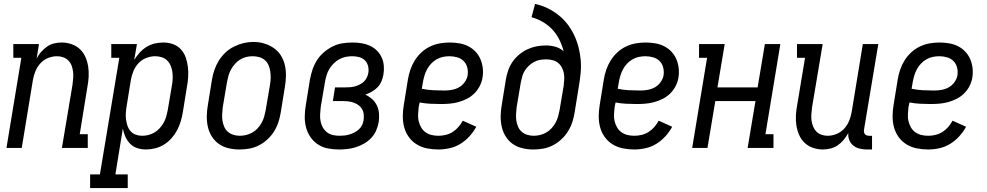

<svg xmlns="http://www.w3.org/2000/svg" viewBox="-20 -755 5040 980"><path d="M13 0 89 -460H48V-530H179L167 -456Q176 -474 189.5 -489.5Q203 -505 220 -517Q237 -529 256.5 -533.5Q276 -538 295 -538Q321 -538 345.5 -529.5Q370 -521 388 -504Q406 -487 416 -464Q426 -441 430 -415.5Q434 -390 432.5 -363.5Q431 -337 426 -311L387 -70H428V0H296L350 -322Q352 -339 353.5 -356Q355 -373 353 -389Q351 -405 345.5 -420Q340 -435 329 -446Q318 -457 303 -462.5Q288 -468 271 -468Q248 -468 225.5 -459Q203 -450 186.5 -432Q170 -414 161 -392Q152 -370 148 -347L91 0Z M440 205V135H490L589 -460H548V-530H679L665 -449Q677 -469 693 -486.5Q709 -504 728.5 -516Q748 -528 770 -533Q792 -538 814 -538Q814 -538 814 -538Q814 -538 814 -538Q840 -538 863.5 -529.5Q887 -521 903.5 -503Q920 -485 928 -461.5Q936 -438 939 -413.5Q942 -389 940.5 -362.5Q939 -336 934 -311L913 -181Q909 -157 902 -134Q895 -111 883.5 -89.5Q872 -68 855 -49Q838 -30 817 -17Q796 -4 772 2Q748 8 725 8Q702 8 680.5 1Q659 -6 644 -21.5Q629 -37 620 -57Q611 -77 607 -99L569 135H632V205ZM705 -62Q721 -62 737.5 -66Q754 -70 769 -79Q784 -88 795.5 -101Q807 -114 815.5 -129Q824 -144 828.5 -160Q833 -176 836 -192L858 -322Q861 -339 861.5 -356.5Q862 -374 859.5 -390Q857 -406 850.5 -421Q844 -436 832.5 -447Q821 -458 805 -463Q789 -468 772 -468Q749 -468 726 -459Q703 -450 686.5 -432Q670 -414 661 -392Q652 -370 648 -347L627 -217Q624 -200 622.5 -182Q621 -164 623 -147.5Q625 -131 630 -115Q635 -99 645.5 -86.5Q656 -74 672 -68Q688 -62 705 -62Z M1202 8Q1174 8 1146.5 1.5Q1119 -5 1097.5 -20Q1076 -35 1061.5 -58Q1047 -81 1041 -107.5Q1035 -134 1035.5 -162.5Q1036 -191 1041 -219L1062 -349Q1066 -374 1074.5 -398.5Q1083 -423 1097 -445.5Q1111 -468 1130.5 -486.5Q1150 -505 1174 -517Q1198 -529 1223 -535Q1248 -541 1273 -541Q1302 -541 1328.5 -533Q1355 -525 1377 -510Q1399 -495 1413.5 -472Q1428 -449 1434 -422.5Q1440 -396 1439.5 -367.5Q1439 -339 1434 -311L1413 -181Q1409 -156 1401 -131.5Q1393 -107 1379 -84.5Q1365 -62 1345 -43.5Q1325 -25 1301.5 -13Q1278 -1 1252.5 3.5Q1227 8 1202 8ZM1204 -62Q1220 -62 1236.5 -66Q1253 -70 1268 -78.5Q1283 -87 1295 -100Q1307 -113 1315.5 -128.5Q1324 -144 1328.5 -160Q1333 -176 1336 -192L1358 -322Q1361 -339 1361.5 -356.5Q1362 -374 1359.5 -390.5Q1357 -407 1350.5 -422.5Q1344 -438 1331.5 -448.5Q1319 -459 1303 -463.5Q1287 -468 1269 -468Q1253 -468 1236.5 -464Q1220 -460 1205.5 -451Q1191 -442 1179.5 -429Q1168 -416 1159.5 -401Q1151 -386 1146.5 -370Q1142 -354 1139 -338L1117 -208Q1115 -191 1114 -173.5Q1113 -156 1115.5 -139.5Q1118 -123 1124.5 -108Q1131 -93 1143 -82.5Q1155 -72 1171 -67Q1187 -62 1204 -62Z M1711 8Q1681 8 1653 2.5Q1625 -3 1602.5 -18Q1580 -33 1564.5 -55.5Q1549 -78 1542 -105Q1535 -132 1535.5 -161Q1536 -190 1541 -219L1562 -349Q1567 -375 1575 -399.5Q1583 -424 1597.5 -447Q1612 -470 1633 -488Q1654 -506 1678 -518Q1702 -530 1728 -534Q1754 -538 1779 -538Q1802 -538 1824.5 -534.5Q1847 -531 1867 -522Q1887 -513 1902.5 -498Q1918 -483 1927.5 -463Q1937 -443 1939 -420Q1941 -397 1937 -374Q1934 -357 1927 -340Q1920 -323 1907.5 -310Q1895 -297 1878.5 -287.5Q1862 -278 1845 -272Q1864 -263 1879.5 -249Q1895 -235 1904 -216Q1913 -197 1914.5 -175Q1916 -153 1913 -132Q1909 -110 1900 -89Q1891 -68 1875 -51Q1859 -34 1839 -22.5Q1819 -11 1797.5 -4Q1776 3 1754 5.5Q1732 8 1711 8ZM1713 -62Q1726 -62 1739 -63.5Q1752 -65 1765 -69Q1778 -73 1790 -79.5Q1802 -86 1812.5 -95.5Q1823 -105 1828.5 -117.5Q1834 -130 1836 -143Q1838 -157 1836.5 -171.5Q1835 -186 1828.5 -197.5Q1822 -209 1811.5 -217Q1801 -225 1788.5 -230Q1776 -235 1761.5 -237Q1747 -239 1733 -239H1679L1690 -309H1745Q1757 -309 1769 -310Q1781 -311 1793 -314.5Q1805 -318 1817 -324Q1829 -330 1838 -339Q1847 -348 1852.5 -359.5Q1858 -371 1860 -383Q1863 -401 1858.5 -418.5Q1854 -436 1842 -447.5Q1830 -459 1813 -463.5Q1796 -468 1778 -468Q1761 -468 1744 -464.5Q1727 -461 1711.5 -452.5Q1696 -444 1683 -431Q1670 -418 1661 -403Q1652 -388 1647 -371.5Q1642 -355 1639 -338L1617 -208Q1615 -190 1614 -172Q1613 -154 1616 -137.5Q1619 -121 1627 -106Q1635 -91 1648 -80.5Q1661 -70 1678 -66Q1695 -62 1713 -62Z M2218 8Q2189 8 2160.5 2.5Q2132 -3 2108 -17.5Q2084 -32 2067.5 -54.5Q2051 -77 2043.5 -104Q2036 -131 2036 -160.5Q2036 -190 2041 -219L2062 -349Q2066 -374 2074.5 -399Q2083 -424 2097 -446.5Q2111 -469 2131 -487.5Q2151 -506 2175 -517.5Q2199 -529 2224.5 -533.5Q2250 -538 2275 -538Q2299 -538 2323.5 -534Q2348 -530 2369 -519.5Q2390 -509 2406 -492.5Q2422 -476 2431.5 -454.5Q2441 -433 2444 -408.5Q2447 -384 2443 -360Q2440 -338 2429 -316.5Q2418 -295 2401.5 -278.5Q2385 -262 2363.5 -251Q2342 -240 2320 -234Q2298 -228 2275.5 -226Q2253 -224 2231 -224Q2203 -224 2175.5 -225.5Q2148 -227 2122 -232L2117 -208Q2115 -190 2114 -171.5Q2113 -153 2117 -136.5Q2121 -120 2129.5 -105Q2138 -90 2152 -80Q2166 -70 2183 -66Q2200 -62 2218 -62Q2236 -62 2255 -66.5Q2274 -71 2290.5 -81.5Q2307 -92 2320 -107Q2333 -122 2342 -139L2411 -108Q2397 -82 2376 -59Q2355 -36 2329.5 -20.5Q2304 -5 2275 1.5Q2246 8 2218 8ZM2249 -293Q2249 -293 2249 -293Q2249 -293 2250 -293Q2268 -293 2287 -296.5Q2306 -300 2323 -309.5Q2340 -319 2352 -336Q2364 -353 2367 -371Q2370 -391 2365 -410.5Q2360 -430 2346.5 -443.5Q2333 -457 2313.5 -462.5Q2294 -468 2274 -468Q2258 -468 2241 -464.5Q2224 -461 2209 -452.5Q2194 -444 2181.5 -431Q2169 -418 2160.5 -402.5Q2152 -387 2147 -370.5Q2142 -354 2139 -338L2133 -302Q2161 -296 2190.5 -294.5Q2220 -293 2249 -293Z M2702 8Q2674 8 2646.5 1.5Q2619 -5 2597.5 -20Q2576 -35 2561.5 -58Q2547 -81 2541 -107.5Q2535 -134 2535.5 -162.5Q2536 -191 2541 -219L2562 -349Q2566 -373 2574 -396Q2582 -419 2596 -439.5Q2610 -460 2630 -476.5Q2650 -493 2672.5 -503.5Q2695 -514 2718.5 -518.5Q2742 -523 2766 -523Q2792 -523 2816 -516Q2840 -509 2857 -493Q2849 -524 2835 -552.5Q2821 -581 2799.5 -604Q2778 -627 2750.5 -643Q2723 -659 2693 -667L2711 -735Q2744 -728 2774 -713.5Q2804 -699 2829.5 -679Q2855 -659 2875 -633.5Q2895 -608 2909.5 -578Q2924 -548 2932.5 -515.5Q2941 -483 2944 -449.5Q2947 -416 2943.5 -380.5Q2940 -345 2934 -311L2913 -181Q2909 -156 2901 -131.5Q2893 -107 2879 -84.5Q2865 -62 2845 -43.5Q2825 -25 2801.5 -13Q2778 -1 2752.5 3.5Q2727 8 2702 8ZM2704 -62Q2720 -62 2736.5 -66Q2753 -70 2768 -78.5Q2783 -87 2795 -100Q2807 -113 2815.5 -128.5Q2824 -144 2828.5 -160Q2833 -176 2836 -192L2857 -316Q2859 -333 2860 -349.5Q2861 -366 2858 -381.5Q2855 -397 2847.5 -411Q2840 -425 2828 -434.5Q2816 -444 2800.5 -448Q2785 -452 2768 -452Q2752 -452 2737 -449.5Q2722 -447 2707.5 -439.5Q2693 -432 2681 -421Q2669 -410 2660 -396.5Q2651 -383 2646.5 -368Q2642 -353 2639 -338L2617 -208Q2615 -191 2614 -173.5Q2613 -156 2615.5 -139.5Q2618 -123 2624.5 -108Q2631 -93 2643 -82.5Q2655 -72 2671 -67Q2687 -62 2704 -62Z M3218 8Q3189 8 3160.5 2.5Q3132 -3 3108 -17.5Q3084 -32 3067.5 -54.5Q3051 -77 3043.5 -104Q3036 -131 3036 -160.5Q3036 -190 3041 -219L3062 -349Q3066 -374 3074.5 -399Q3083 -424 3097 -446.5Q3111 -469 3131 -487.5Q3151 -506 3175 -517.5Q3199 -529 3224.5 -533.5Q3250 -538 3275 -538Q3299 -538 3323.5 -534Q3348 -530 3369 -519.5Q3390 -509 3406 -492.5Q3422 -476 3431.5 -454.5Q3441 -433 3444 -408.5Q3447 -384 3443 -360Q3440 -338 3429 -316.5Q3418 -295 3401.5 -278.5Q3385 -262 3363.5 -251Q3342 -240 3320 -234Q3298 -228 3275.5 -226Q3253 -224 3231 -224Q3203 -224 3175.5 -225.5Q3148 -227 3122 -232L3117 -208Q3115 -190 3114 -171.5Q3113 -153 3117 -136.5Q3121 -120 3129.5 -105Q3138 -90 3152 -80Q3166 -70 3183 -66Q3200 -62 3218 -62Q3236 -62 3255 -66.5Q3274 -71 3290.5 -81.5Q3307 -92 3320 -107Q3333 -122 3342 -139L3411 -108Q3397 -82 3376 -59Q3355 -36 3329.5 -20.5Q3304 -5 3275 1.5Q3246 8 3218 8ZM3249 -293Q3249 -293 3249 -293Q3249 -293 3250 -293Q3268 -293 3287 -296.5Q3306 -300 3323 -309.5Q3340 -319 3352 -336Q3364 -353 3367 -371Q3370 -391 3365 -410.5Q3360 -430 3346.5 -443.5Q3333 -457 3313.5 -462.5Q3294 -468 3274 -468Q3258 -468 3241 -464.5Q3224 -461 3209 -452.5Q3194 -444 3181.5 -431Q3169 -418 3160.5 -402.5Q3152 -387 3147 -370.5Q3142 -354 3139 -338L3133 -302Q3161 -296 3190.5 -294.5Q3220 -293 3249 -293Z M3513 0 3589 -460H3548V-530H3679L3642 -309H3847L3884 -530H3963L3887 -70H3928V0H3796L3836 -239H3631L3591 0Z M4180 8Q4154 8 4129.5 -0.5Q4105 -9 4087 -26Q4069 -43 4059 -66Q4049 -89 4045 -114.5Q4041 -140 4042.5 -166.5Q4044 -193 4049 -219L4089 -460H4048V-530H4179L4125 -208Q4123 -191 4121.5 -174Q4120 -157 4122 -141Q4124 -125 4130 -110Q4136 -95 4146.5 -84Q4157 -73 4172.5 -67.5Q4188 -62 4204 -62Q4227 -62 4249.5 -71Q4272 -80 4288.5 -98Q4305 -116 4314 -138Q4323 -160 4327 -183L4384 -530H4463L4390 -93Q4389 -87 4390 -81Q4391 -75 4394.5 -70.5Q4398 -66 4404 -64Q4410 -62 4416 -62H4431V8H4404Q4386 8 4367.5 3.5Q4349 -1 4335.5 -12Q4322 -23 4315 -40Q4308 -57 4310 -76Q4300 -58 4286.5 -41.5Q4273 -25 4256 -13.5Q4239 -2 4219 3Q4199 8 4180 8Z M4718 8Q4689 8 4660.5 2.5Q4632 -3 4608 -17.5Q4584 -32 4567.5 -54.5Q4551 -77 4543.5 -104Q4536 -131 4536 -160.5Q4536 -190 4541 -219L4562 -349Q4566 -374 4574.5 -399Q4583 -424 4597 -446.5Q4611 -469 4631 -487.5Q4651 -506 4675 -517.5Q4699 -529 4724.5 -533.5Q4750 -538 4775 -538Q4799 -538 4823.5 -534Q4848 -530 4869 -519.5Q4890 -509 4906 -492.5Q4922 -476 4931.5 -454.5Q4941 -433 4944 -408.5Q4947 -384 4943 -360Q4940 -338 4929 -316.5Q4918 -295 4901.5 -278.5Q4885 -262 4863.5 -251Q4842 -240 4820 -234Q4798 -228 4775.5 -226Q4753 -224 4731 -224Q4703 -224 4675.5 -225.5Q4648 -227 4622 -232L4617 -208Q4615 -190 4614 -171.5Q4613 -153 4617 -136.5Q4621 -120 4629.5 -105Q4638 -90 4652 -80Q4666 -70 4683 -66Q4700 -62 4718 -62Q4736 -62 4755 -66.5Q4774 -71 4790.5 -81.5Q4807 -92 4820 -107Q4833 -122 4842 -139L4911 -108Q4897 -82 4876 -59Q4855 -36 4829.5 -20.5Q4804 -5 4775 1.5Q4746 8 4718 8ZM4749 -293Q4749 -293 4749 -293Q4749 -293 4750 -293Q4768 -293 4787 -296.5Q4806 -300 4823 -309.5Q4840 -319 4852 -336Q4864 -353 4867 -371Q4870 -391 4865 -410.5Q4860 -430 4846.5 -443.5Q4833 -457 4813.5 -462.5Q4794 -468 4774 -468Q4758 -468 4741 -464.5Q4724 -461 4709 -452.5Q4694 -444 4681.5 -431Q4669 -418 4660.5 -402.5Q4652 -387 4647 -370.5Q4642 -354 4639 -338L4633 -302Q4661 -296 4690.5 -294.5Q4720 -293 4749 -293Z"/></svg>

Font: Iosevka Slab
Style: Italic
Weight: 400
Italic angle: -9°
Monospace: yes
Designer: Belleve Invis
Foundry: Belleve Invis
Version: Version 11.1.0; ttfautohint (v1.8.3)